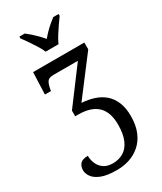

<svg xmlns="http://www.w3.org/2000/svg" viewBox="-245 -851 990 1175"><g transform="rotate(-30 249.5 -263.0)"><path d="M199 -606Q190 -629 173 -655.5Q156 -682 138.5 -708Q121 -734 106 -753V-766H144Q161 -753 179 -737Q197 -721 213.5 -704Q230 -687 244 -670Q258 -687 274.5 -704Q291 -721 309.5 -737Q328 -753 345 -766H383V-753Q369 -734 351 -708Q333 -682 316.5 -655.5Q300 -629 290 -606ZM216 240Q146 240 106.5 224Q67 208 50.5 184Q34 160 34 138Q34 109 50 92Q66 75 104 75Q104 104 115.5 131Q127 158 151.5 175Q176 192 215 192Q256 192 289 173Q322 154 341 111.5Q360 69 360 1Q360 -86 315 -129.5Q270 -173 179 -173H158V-213L342 -459H171Q139 -459 127.5 -445Q116 -431 109 -395L107 -381H64L70 -536H432V-488L232 -225Q279 -222 319 -209Q359 -196 389 -170.5Q419 -145 436.5 -104Q454 -63 454 -5Q454 60 434.5 106.5Q415 153 381.5 182.5Q348 212 306 226Q264 240 216 240Z"/></g></svg>

Font: Noto Serif SemiCondensed
Style: Regular
Weight: 400
Width: 4
Designer: Monotype Design Team
Foundry: Monotype Imaging Inc.
Version: Version 2.013